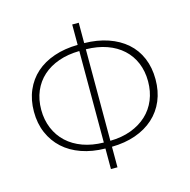

<svg xmlns="http://www.w3.org/2000/svg" viewBox="-112 -859 981 993"><g transform="rotate(-15 378.5 -363.0)"><path d="M396 -118Q458 -119 507.5 -137.5Q557 -156 592 -188.5Q627 -221 645.5 -266Q664 -311 664 -365Q664 -419 645.5 -463.5Q627 -508 592 -540Q557 -572 507.5 -589.5Q458 -607 396 -608ZM361 -608Q299 -607 249.5 -589.5Q200 -572 165 -540.5Q130 -509 111 -464.5Q92 -420 92 -365Q92 -311 111 -265.5Q130 -220 165 -187.5Q200 -155 249.5 -137Q299 -119 361 -118ZM396 -641Q466 -640 523 -620.5Q580 -601 620.5 -565.5Q661 -530 682.5 -479Q704 -428 704 -365Q704 -302 682.5 -251Q661 -200 620.5 -163.5Q580 -127 523 -107Q466 -87 396 -86V24H361V-86Q291 -87 234 -107Q177 -127 137 -163.5Q97 -200 75 -251Q53 -302 53 -365Q53 -428 75 -479Q97 -530 137 -565.5Q177 -601 234 -620.5Q291 -640 361 -641V-750H396Z"/></g></svg>

Font: SpoqaHanSansJP-Thin
Style: Regular
Weight: 250
Designer: [Source Han Sans]
Ryoko NISHIZUKA  (kana & ideographs); Paul D. Hunt (Latin, Greek & Cyrillic); Wenlong ZHANG  (bopomofo
Foundry: Spoqa (http://bi.spoqa.com)
Version: Version 1.002.20150607